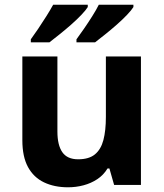

<svg xmlns="http://www.w3.org/2000/svg" viewBox="-20 -786 697 816"><path d="M579 -546V0H465L445 -70H437Q420 -42 393.5 -24.5Q367 -7 335 1.5Q303 10 269 10Q211 10 167 -11Q123 -32 99 -76Q75 -120 75 -190V-546H224V-227Q224 -169 245 -139Q266 -109 312 -109Q358 -109 383.5 -130Q409 -151 419.5 -191Q430 -231 430 -289V-546ZM547 -756Q539 -743 520 -723Q501 -703 476 -681Q451 -659 426.5 -639.5Q402 -620 384 -606H305V-619Q319 -638 337 -664Q355 -690 372 -717Q389 -744 400 -766H547ZM353 -756Q345 -743 326 -723Q307 -703 282 -681Q257 -659 232.5 -639.5Q208 -620 190 -606H111V-619Q125 -638 142.5 -664Q160 -690 177 -717Q194 -744 206 -766H353Z"/></svg>

Font: Noto Sans Sinhala
Style: Regular
Weight: 400
Designer: Jelle Bosma - Monotype Design Team
Foundry: Monotype Imaging Inc.
Version: Version 2.006